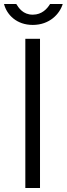

<svg xmlns="http://www.w3.org/2000/svg" viewBox="-22 -935 332 955"><path d="M104 0H177V-742H104ZM227 -915C213 -892 187 -862 141 -862C92 -862 71 -896 59 -915H-2C12 -861 61 -811 141 -811C225 -811 275 -866 290 -915Z"/></svg>

Font: Cheyenne Sans Light
Style: Regular
Weight: 300
Designer: The Public Sans project authors (U.S. Web Design System), Libre Franklin designed by Pablo Impallari and Rodrigo Fuenzal
Foundry: The Cheyenne Sans Project Authors
Version: Version 2.007